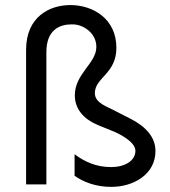

<svg xmlns="http://www.w3.org/2000/svg" viewBox="-20 -728 673 758"><path d="M257.8 -708C175.8 -708 83 -662.1 83 -531.2V0H163.1V-522.5C163.1 -610.4 215.8 -631.8 262.7 -631.8H266.6C308.6 -631.8 360.4 -597.7 360.4 -543C360.4 -477.5 275.4 -437.5 275.4 -351.6C275.4 -295.9 312.5 -256.8 366.2 -234.4L435.5 -206.1C448.2 -200.2 514.6 -168.9 514.6 -132.8C514.6 -92.8 472.7 -68.4 418.9 -68.4C357.4 -68.4 312.5 -90.8 274.4 -119.1V-34.2C308.6 -9.8 357.4 9.8 418.9 9.8C507.8 9.8 593.8 -40 593.8 -131.8C593.8 -186.5 555.7 -228.5 494.1 -259.8L438.5 -288.1C403.3 -307.6 354.5 -320.3 354.5 -360.4C354.5 -421.9 439.5 -436.5 439.5 -539.1C439.5 -654.3 346.7 -708 257.8 -708Z"/></svg>

Font: Sen-gleads
Style: Italic
Weight: 400
Designer: Kosal Sen, Philatype
Foundry: Philatype
Version: Version 1.004; ttfautohint (v1.8.3)